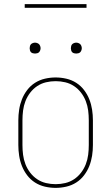

<svg xmlns="http://www.w3.org/2000/svg" viewBox="-20 -904 540 932"><path d="M250 8Q224 8 198 2Q172 -4 150 -18Q128 -32 112 -53Q96 -74 86.5 -98Q77 -122 73 -148Q69 -174 69 -200V-320Q69 -346 73 -372Q77 -398 86.5 -422Q96 -446 112 -467Q128 -488 150 -502Q172 -516 198 -522Q224 -528 250 -528Q276 -528 302 -522Q328 -516 350 -502Q372 -488 388 -467Q404 -446 413.5 -422Q423 -398 427 -372Q431 -346 431 -320V-200Q431 -174 427 -148Q423 -122 413.5 -98Q404 -74 388 -53Q372 -32 350 -18Q328 -4 302 2Q276 8 250 8ZM250 -10Q274 -10 297 -15.5Q320 -21 339.5 -34Q359 -47 373.5 -66Q388 -85 396.5 -107Q405 -129 408 -152.5Q411 -176 411 -200V-320Q411 -344 408 -367.5Q405 -391 396.5 -413Q388 -435 373.5 -454Q359 -473 339.5 -486Q320 -499 297 -504.5Q274 -510 250 -510Q226 -510 203 -504.5Q180 -499 160.5 -486Q141 -473 126.5 -454Q112 -435 103.5 -413Q95 -391 92 -367.5Q89 -344 89 -320V-200Q89 -176 92 -152.5Q95 -129 103.5 -107Q112 -85 126.5 -66Q141 -47 160.5 -34Q180 -21 203 -15.5Q226 -10 250 -10ZM350 -644Q345 -644 339.5 -645.5Q334 -647 330.5 -650.5Q327 -654 325.5 -659.5Q324 -665 324 -670Q324 -675 325.5 -680.5Q327 -686 330.5 -689.5Q334 -693 339.5 -695Q345 -697 350 -697Q355 -697 360.5 -695Q366 -693 369.5 -689.5Q373 -686 375 -680.5Q377 -675 377 -670Q377 -665 375 -659.5Q373 -654 369.5 -650.5Q366 -647 360.5 -645.5Q355 -644 350 -644ZM150 -644Q145 -644 139.5 -645.5Q134 -647 130.5 -650.5Q127 -654 125.5 -659.5Q124 -665 124 -670Q124 -675 125.5 -680.5Q127 -686 130.5 -689.5Q134 -693 139.5 -695Q145 -697 150 -697Q155 -697 160.5 -695Q166 -693 169.5 -689.5Q173 -686 175 -680.5Q177 -675 177 -670Q177 -665 175 -659.5Q173 -654 169.5 -650.5Q166 -647 160.5 -645.5Q155 -644 150 -644ZM100 -866V-884H400V-866Z"/></svg>

Font: Iosevka Curly Slab Thin
Style: Regular
Weight: 100
Monospace: yes
Designer: Belleve Invis
Foundry: Belleve Invis
Version: Version 22.1.2; ttfautohint (v1.8.4)